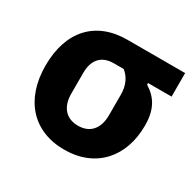

<svg xmlns="http://www.w3.org/2000/svg" viewBox="-122 -663 831 813"><g transform="rotate(30 293.0 -256.5)"><path d="M564 -410V-525H282C128 -525 36 -426 36 -257C36 -94 128 12 282 12C436 12 528 -94 528 -247C528 -325 501 -370 449 -402V-410ZM330 -410C358 -388 374 -354 374 -310V-209C374 -143 340 -105 282 -105C224 -105 190 -143 190 -209V-310C190 -376 224 -410 282 -410Z"/></g></svg>

Font: LVC Sans
Style: Bold
Weight: 700
Designer: Mike Abbink, Paul van der Laan, Pieter van Rosmalen
Foundry: Bold Monday
Version: Version 3.0